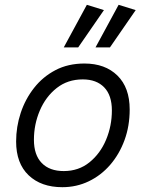

<svg xmlns="http://www.w3.org/2000/svg" viewBox="-20 -770 607 798"><path d="M331 -506Q417 -506 468 -456Q519 -406 519 -315Q519 -246 497.5 -187.5Q476 -129 438 -85Q400 -41 349 -16.5Q298 8 239 8Q151 8 99 -41.5Q47 -91 47 -182Q47 -243 66 -300.5Q85 -358 121.5 -404.5Q158 -451 210.5 -478.5Q263 -506 331 -506ZM245 -59Q307 -59 352 -95.5Q397 -132 421 -189.5Q445 -247 445 -311Q445 -374 413 -407Q381 -440 324 -440Q261 -440 215.5 -404Q170 -368 145.5 -310.5Q121 -253 121 -189Q121 -126 153.5 -92.5Q186 -59 245 -59ZM437 -573H377L473 -750L544 -728ZM305 -573H245L341 -750L412 -728Z"/></svg>

Font: Livvic
Style: Italic
Weight: 400
Italic angle: -10°
Designer: Jacques Le Bailly, Baron von Fonthausen
Version: Version 1.001; ttfautohint (v1.8.2)